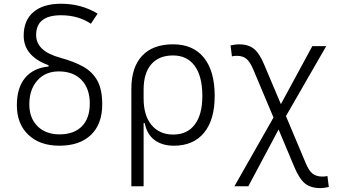

<svg xmlns="http://www.w3.org/2000/svg" viewBox="-20 -762 1798 1017"><path d="M294.4 9.8Q190.9 9.8 130.1 -48.1Q69.3 -106 69.3 -204.6Q69.3 -297.4 113 -349.6Q156.7 -401.9 237.3 -409.7V-416.5Q105.5 -464.4 105.5 -573.2Q105.5 -654.3 157.2 -698.2Q209 -742.2 303.2 -742.2Q410.2 -742.2 497.1 -689.9L461.4 -636.2Q394.5 -681.2 303.2 -681.2Q171.4 -681.2 171.4 -576.7Q171.4 -534.2 202.6 -504.2Q233.9 -474.1 300.8 -455.6Q371.1 -436.5 420.4 -409.2Q469.7 -381.8 495.6 -335Q521.5 -288.1 521.5 -209.5Q521.5 -105 461.9 -47.6Q402.3 9.8 294.4 9.8ZM295.4 -50.3Q371.6 -50.3 413.6 -92.8Q455.6 -135.3 455.6 -212.9Q455.6 -293 411.9 -338.4Q368.2 -383.8 291 -383.8Q220.7 -383.8 178 -335.9Q135.3 -288.1 135.3 -209.5Q135.3 -136.7 178.7 -93.5Q222.2 -50.3 295.4 -50.3Z M900.9 9.8Q839.8 9.8 799.1 -20Q758.3 -49.8 746.6 -109.9H740.7V224.6H675.8V-292Q675.8 -405.8 732.9 -466.6Q790 -527.3 896.5 -527.3Q1002.9 -527.3 1060.1 -456.5Q1117.2 -385.7 1117.2 -253.9Q1117.2 -127.4 1060.8 -58.8Q1004.4 9.8 900.9 9.8ZM740.7 -240.7Q740.7 -149.4 783 -99.4Q825.2 -49.3 897.5 -49.3Q971.7 -49.3 1011.7 -102.3Q1051.8 -155.3 1051.8 -253.9Q1051.8 -357.4 1011.5 -412.8Q971.2 -468.3 896.5 -468.3Q821.8 -468.3 781.2 -421.4Q740.7 -374.5 740.7 -287.6Z M1677.7 234.4Q1626 234.4 1595.7 210Q1565.4 185.5 1538.6 121.6L1455.6 -76.2L1295.4 224.6H1221.7L1428.7 -139.6L1322.3 -392.1Q1304.7 -434.6 1285.2 -450.4Q1265.6 -466.3 1235.4 -466.3Q1218.3 -466.3 1208.5 -463.4L1201.2 -521.5Q1228 -527.3 1245.1 -527.3Q1294.9 -527.3 1324.7 -503.7Q1354.5 -480 1379.9 -418.5L1467.8 -210.4L1634.3 -517.6H1708L1494.6 -147L1598.6 100.1Q1615.7 142.1 1635.7 157.7Q1655.8 173.3 1687.5 173.3Q1701.7 173.3 1714.4 170.4L1721.7 228.5Q1694.8 234.4 1677.7 234.4Z"/></svg>

Font: CaskaydiaCove NFP Light
Style: Regular
Weight: 300
Designer: Aaron Bell
Foundry: Saja Typeworks
Version: Version 2111.001; VTT 6.35;Nerd Fonts 3.1.1